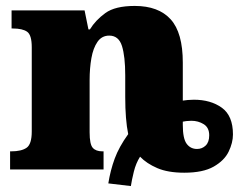

<svg xmlns="http://www.w3.org/2000/svg" viewBox="-20 -571 805 647"><path d="M345 47Q352 3 366.5 -36.5Q381 -76 412 -119Q402 -168 402 -244V-317Q402 -381 391 -416Q380 -451 348 -451Q323 -451 308.5 -430Q294 -409 288 -375Q282 -341 282 -301V-125Q282 -85 292.5 -73Q303 -61 325 -61H329V0H14V-61H18Q52 -61 69.5 -73Q87 -85 87 -128V-412Q87 -453 71.5 -464Q56 -475 23 -475H19V-536H265L278 -472H283Q302 -503 335 -527Q368 -551 434 -551Q514 -551 555 -506Q596 -461 596 -360V-232Q602 -233 612.5 -234Q623 -235 633 -235Q690 -235 727.5 -208Q765 -181 765 -118Q765 -90 750.5 -60Q736 -30 700 -9.5Q664 11 601 11Q546 11 510 -4.5Q474 -20 452 -43Q438 -21 431 7.5Q424 36 421 56ZM644 -69Q661 -69 673 -80.5Q685 -92 685 -115Q685 -141 666.5 -152.5Q648 -164 625 -164Q617 -164 608 -163Q599 -162 596 -161V-150Q596 -104 609 -86.5Q622 -69 644 -69Z"/></svg>

Font: Noto Serif Black
Style: Regular
Weight: 900
Designer: Monotype Design Team
Foundry: Monotype Imaging Inc.
Version: Version 2.014; ttfautohint (v1.8.4.7-5d5b)